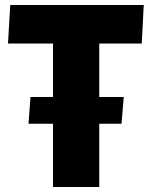

<svg xmlns="http://www.w3.org/2000/svg" viewBox="-20 -748 609 768"><path d="M94 -253 102 -360H192V-574H12L21 -728H555L547 -574H377V-360H475L466 -253H377V0H192V-253Z"/></svg>

Font: Murecho ExtraBold
Style: Regular
Weight: 800
Designer: Neil Summerour
Foundry: Positype
Version: Version 1.010; ttfautohint (v1.8.3)